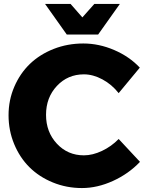

<svg xmlns="http://www.w3.org/2000/svg" viewBox="-20 -930 732 963"><path d="M472.2 -756.8H314.9L206.1 -910.2H334L393.1 -842.8L453.1 -910.2H581.1ZM575.2 -232.9 682.1 -118.2Q625 -58.1 546.6 -22.5Q468.3 13.2 391.1 13.2Q313.5 13.2 244.9 -14.9Q176.3 -43 127.7 -91.3Q79.1 -139.6 51 -207.5Q22.9 -275.4 22.9 -352.1Q22.9 -428.2 51.8 -495.1Q80.6 -562 130.1 -609.6Q179.7 -657.2 249.3 -684.6Q318.8 -711.9 397.9 -711.9Q476.1 -711.9 552.5 -679.2Q628.9 -646.5 681.2 -590.8L575.2 -462.9Q541 -506.3 493.9 -531.7Q446.8 -557.1 400.9 -557.1Q319.8 -557.1 265.4 -499Q210.9 -440.9 210.9 -354Q210.9 -267.6 265.4 -209.2Q319.8 -150.9 400.9 -150.9Q444.3 -150.9 491.5 -173.1Q538.6 -195.3 575.2 -232.9Z"/></svg>

Font: Montserrat-Arabic
Style: Bold
Weight: 700
Designer: Mohamed Gaber
Foundry: Kief Type Foundry
Version: Version 5.008;PS 005.008;hotconv 1.0.88;makeotf.lib2.5.64775